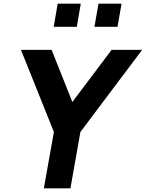

<svg xmlns="http://www.w3.org/2000/svg" viewBox="-20 -1020 790 1040"><path d="M417.5 -1000 396 -875H271L292.5 -1000ZM638.5 -1000 616.5 -875H491.5L513.5 -1000ZM750 -750 415.5 -305 361.5 0H217.5L272 -305L93.5 -750H259.5L372 -467.5L584.5 -750Z"/></svg>

Font: Russisch Sans ExtraBold
Style: Italic
Weight: 800
Width: 4
Italic angle: -10°
Designer: Michael Sharanda (font) & Cristiano Sobral (main changes)
Foundry: Michael Sharanda
Version: Version 2.00;September 8, 2020;FontCreator 13.0.0.2681 64-bi